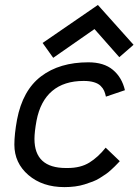

<svg xmlns="http://www.w3.org/2000/svg" viewBox="-20 -747 558 770"><path d="M372.6 -727.1 515.6 -567.4 458.5 -517.6 358.9 -630.4 193.4 -515.1 150.9 -574.7ZM118.2 -189.9Q118.2 -73.2 244.6 -73.2H251Q303.2 -73.2 338.4 -95Q373.5 -116.7 403.8 -154.8L460.4 -100.6Q459.5 -99.6 452.1 -91.8Q444.8 -84 439.7 -79.1Q434.6 -74.2 424.3 -64.7Q414.1 -55.2 404.3 -48.6Q394.5 -42 380.6 -33.2Q366.7 -24.4 351.8 -18.8Q336.9 -13.2 319.3 -7.6Q301.8 -2 281 0.7Q260.3 3.4 238.3 3.4Q150.4 3.4 94 -44.9Q37.6 -93.3 37.6 -167Q37.6 -208.5 48.3 -267.1Q70.8 -384.8 144.8 -440.9Q218.8 -497.1 334.5 -497.1Q396.5 -497.1 432.6 -467Q468.8 -437 481 -385.3L404.8 -359.4Q401.9 -373 397.5 -383.1Q393.1 -393.1 383.5 -402.6Q374 -412.1 356.9 -417.2Q339.8 -422.4 315.4 -422.4Q236.8 -422.4 189.2 -382.1Q141.6 -341.8 126.5 -263.2Q118.2 -217.8 118.2 -189.9Z"/></svg>

Font: Fantasque Sans Mono
Style: Italic
Weight: 400
Italic angle: -11°
Monospace: yes
Designer: Jany Belluz
Version: Version 1.8.0 ; ttfautohint (v1.8.2)